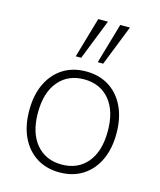

<svg xmlns="http://www.w3.org/2000/svg" viewBox="-113 -830 765 919"><g transform="rotate(15 269.0 -370.5)"><path d="M269 8Q203 8 154.5 -23Q106 -54 79.5 -110Q53 -166 53 -242Q53 -318 79.5 -374Q106 -430 154.5 -461Q203 -492 269 -492Q335 -492 383.5 -461Q432 -430 458.5 -374Q485 -318 485 -242Q485 -166 458.5 -110Q432 -54 383.5 -23Q335 8 269 8ZM269 -31Q349 -31 395.5 -86.5Q442 -142 442 -242Q442 -342 395.5 -397.5Q349 -453 269 -453Q190 -453 143 -397.5Q96 -342 96 -242Q96 -142 143 -86.5Q190 -31 269 -31ZM310 -549 368 -749H416L337 -549ZM201 -549 259 -749H307L228 -549Z"/></g></svg>

Font: Nunito Sans ExtraLight
Style: Regular
Weight: 200
Designer: Vernon Adams
Foundry: Vernon Adams
Version: Version 3.006; ttfautohint (v1.8.3)